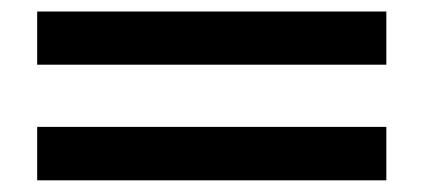

<svg xmlns="http://www.w3.org/2000/svg" viewBox="-20 -430 727 330"><path d="M43.9 -410.2H644V-318.8H43.9ZM43.9 -211.9H644V-120.1H43.9Z"/></svg>

Font: Oakes Grotesk
Style: Bold
Weight: 700
Designer: Samuel Oakes
Foundry: Samuel Oakes
Version: Version 1.0 | wf-rip DC20170320